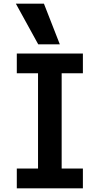

<svg xmlns="http://www.w3.org/2000/svg" viewBox="-20 -1020 540 1040"><path d="M71 0V-107H186V-623H71V-730H429V-623H314V-107H429V0ZM187 -780 66 -1000H218L304 -780Z"/></svg>

Font: M PLUS 1 Code SemiBold
Style: Regular
Weight: 600
Designer: Coji Morishita
Foundry: UNDERFOREST DESIGN
Version: Version 1.005